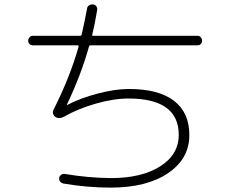

<svg xmlns="http://www.w3.org/2000/svg" viewBox="-20 -812 1040 867"><path d="M127.9 -607.4Q119.1 -607.4 113.3 -613.3Q107.4 -619.1 107.4 -627.9Q107.4 -636.7 113.3 -643.6Q119.1 -650.4 127.9 -650.4H342.8Q346.7 -650.4 348.6 -655.3Q361.3 -710 373 -772.5Q374 -782.2 381.8 -787.6Q389.6 -793 400.4 -792Q409.2 -791 414.6 -784.2Q419.9 -777.3 418.9 -767.6Q407.2 -697.3 396.5 -655.3Q394.5 -650.4 400.4 -650.4H872.1Q880.9 -650.4 886.7 -643.6Q892.6 -636.7 892.6 -627.9Q892.6 -619.1 886.7 -613.3Q880.9 -607.4 872.1 -607.4H387.7Q383.8 -607.4 381.8 -601.6Q345.7 -472.7 282.2 -339.8V-337.9H283.2Q342.8 -369.1 421.4 -389.6Q500 -410.2 561.5 -410.2Q696.3 -410.2 765.6 -356.9Q835 -303.7 835 -202.1Q835 -94.7 738.3 -29.8Q641.6 35.2 480.5 35.2Q372.1 35.2 265.6 16.6Q256.8 14.6 251.5 7.8Q246.1 1 247.1 -7.8Q248 -16.6 255.9 -22.5Q263.7 -28.3 273.4 -26.4Q378.9 -8.8 480.5 -7.8Q620.1 -7.8 703.6 -61Q787.1 -114.3 787.1 -203.1Q787.1 -367.2 559.6 -367.2Q493.2 -367.2 411.6 -343.8Q330.1 -320.3 269.5 -285.2Q248 -273.4 231.4 -283.2Q223.6 -288.1 220.2 -296.9Q216.8 -305.7 220.7 -314.5Q295.9 -462.9 335 -601.6Q335.9 -602.5 335 -605Q334 -607.4 332 -607.4Z"/></svg>

Font: Rounded-L Mgen+ 1mn light
Style: Regular
Weight: 200
Designer: [Source Han Sans]
Ryoko NISHIZUKA  (kana & ideographs); Paul D. Hunt (Latin, Greek & Cyrillic); Wenlong ZHANG  (bopomofo
Version: Version 1.059.20150602